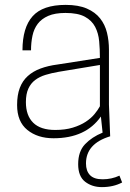

<svg xmlns="http://www.w3.org/2000/svg" viewBox="-20 -558 534 786"><path d="M397 208Q357 208 328.5 186Q300 164 300 114Q300 62 328 32.5Q356 3 400 -15L393 -81Q331 8 199 8Q134 8 92 -26Q50 -60 50 -128Q50 -169 61 -198Q72 -227 93.5 -246.5Q115 -266 146 -277.5Q177 -289 216 -294L389 -321Q389 -356 386 -389Q383 -422 369.5 -448Q356 -474 327.5 -489.5Q299 -505 248 -505Q205 -505 177.5 -493Q150 -481 134.5 -460.5Q119 -440 113 -412Q107 -384 107 -352H72Q72 -445 113.5 -491.5Q155 -538 249 -538Q301 -538 335.5 -523Q370 -508 390 -482.5Q410 -457 418 -424Q426 -391 426 -355V-130L431 0Q332 30 332 111Q332 142 348.5 159Q365 176 400 176Q437 176 469 161L480 189Q444 208 397 208ZM206 -26Q247 -26 278 -35.5Q309 -45 331 -59.5Q353 -74 367 -91Q381 -108 389 -123V-292L220 -264Q191 -259 166.5 -251.5Q142 -244 124 -230.5Q106 -217 96 -195Q86 -173 86 -140Q86 -85 116 -55.5Q146 -26 206 -26Z"/></svg>

Font: Tanohe Sans ExtraLight
Style: Regular
Weight: 250
Designer: Village Type and Design LLC & Cristiano Sobral
Foundry: Cooper Hewitt Smithsonian Design Museum
Version: Version 1.00;May 30, 2020;FontCreator 12.0.0.2522 64-bit; tt